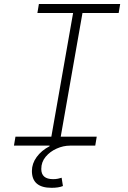

<svg xmlns="http://www.w3.org/2000/svg" viewBox="-20 -713 626 940"><path d="M232.4 206.5Q136.2 206.5 136.2 124Q136.2 87.9 159.4 55.9Q182.6 23.9 222.7 2.9V0H48.3L55.7 -43.9H231.4L337.9 -649.4H163.1L170.4 -693.4H568.4L561 -649.4H383.8L277.3 -43.9H453.6L446.3 0H322.8Q290 0 257.6 14.4Q225.1 28.8 203.6 54.4Q182.1 80.1 182.1 114.3Q182.1 164.1 240.2 164.1Q252.9 164.1 263.7 161.9Q274.4 159.7 281.7 157.2L288.1 197.8Q267.1 206.5 232.4 206.5Z"/></svg>

Font: CaskaydiaCove NFP ExtraLight
Style: Italic
Weight: 200
Italic angle: -10°
Designer: Aaron Bell
Foundry: Saja Typeworks
Version: Version 2111.001; VTT 6.35;Nerd Fonts 3.1.1